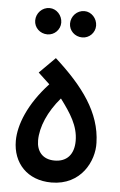

<svg xmlns="http://www.w3.org/2000/svg" viewBox="-51 -724 478 763"><g transform="rotate(5 188.0 -342.0)"><path d="M255 -582C283 -582 306 -605 306 -633C306 -662 283 -687 255 -687C225 -687 202 -662 202 -633C202 -605 225 -582 255 -582ZM116 -582C144 -582 167 -605 167 -633C167 -662 144 -687 116 -687C86 -687 63 -662 63 -633C63 -605 86 -582 116 -582ZM183 3C302 3 351 -98 348 -170C345 -290 271 -389 158 -491L95 -428L141 -385C61 -299 28 -213 28 -150C28 -61 87 3 183 3ZM188 -85C139 -85 116 -117 116 -159C116 -213 143 -276 192 -333C233 -278 265 -230 265 -170C265 -116 237 -85 188 -85Z"/></g></svg>

Font: Noto Sans Arabic ExtCond Med
Style: Regular
Weight: 500
Width: 2
Designer: Monotype Design Team, Nadine Chahine, Nizar Qandah and Khaled Hosny
Foundry: Monotype Imaging Inc.
Version: Version 2.012